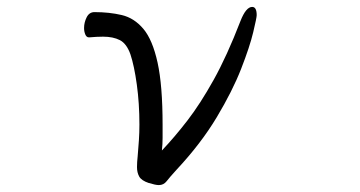

<svg xmlns="http://www.w3.org/2000/svg" viewBox="-20 -520 1040 555"><path d="M237 -412Q230 -412 226.5 -420.5Q223 -429 223 -439Q223 -455 230.5 -470Q238 -485 253 -485Q296 -485 332 -476.5Q368 -468 394.5 -436.5Q421 -405 435.5 -339Q450 -273 450 -159Q450 -140 450 -121.5Q450 -103 448 -85Q485 -124 522 -172Q559 -220 597.5 -289Q636 -358 675 -459Q691 -500 709 -500Q722 -500 722 -476Q722 -469 712 -427Q702 -385 677 -321Q652 -257 606.5 -181Q561 -105 490 -29Q470 -7 461.5 4Q453 15 439 15Q430 15 410 9Q389 2 382.5 -9.5Q376 -21 376 -37Q376 -44 376.5 -52Q377 -60 378 -69Q380 -92 381.5 -114.5Q383 -137 383 -160Q383 -221 375.5 -275.5Q368 -330 357 -363Q346 -394 326.5 -404Q307 -414 278 -414Q269 -414 259 -413.5Q249 -413 238 -412Z"/></svg>

Font: QiushuiShotai
Style: Regular
Weight: 600
Designer: Fontworks Inc.
Foundry: Fontworks Inc.
Version: Version 1.250